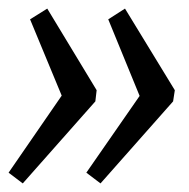

<svg xmlns="http://www.w3.org/2000/svg" viewBox="-27 -543 439 447"><path d="M207 -116 174 -141 317 -347 309 -293 225 -498 264 -523 380 -333 376 -307ZM26 -116 -7 -141 135 -347 128 -293 43 -498 83 -523 198 -333 195 -307Z"/></svg>

Font: Pathway Extreme SemiCondensed
Style: Italic
Weight: 400
Width: 4
Italic angle: -8°
Version: Version 1.001;gftools[0.9.26]